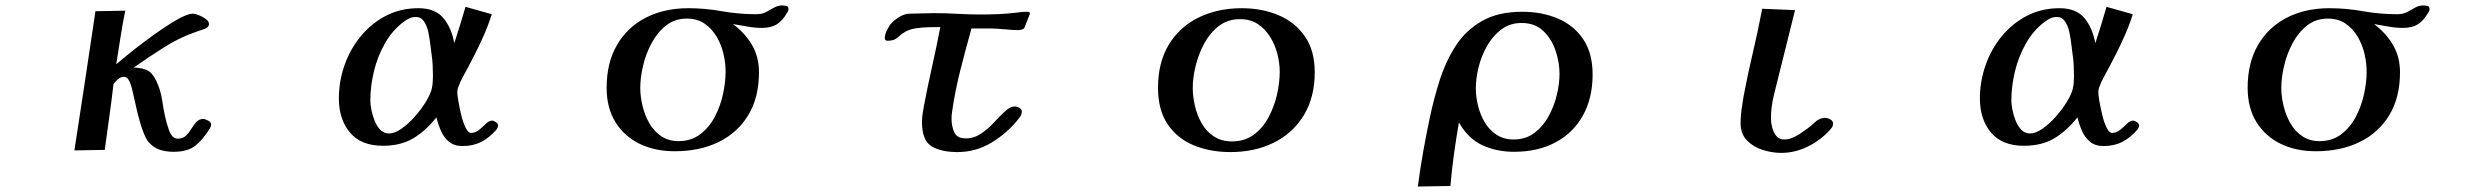

<svg xmlns="http://www.w3.org/2000/svg" viewBox="-20 -551 9040 702"><path d="M752 -96Q752 -104 741 -110Q730 -116 723 -116Q708 -116 698 -105Q688 -94 679.5 -80Q671 -66 660 -55Q649 -44 630 -44Q617 -44 609 -54.5Q601 -65 596.5 -79Q592 -93 589 -103Q579 -141 573.5 -181Q568 -221 551 -256Q537 -285 518.5 -294Q500 -303 469 -304Q523 -342 580.5 -378.5Q638 -415 701 -436Q710 -439 727 -445Q744 -451 744 -463Q744 -473 732.5 -481.5Q721 -490 707 -495.5Q693 -501 685 -501Q669 -501 640 -486Q611 -471 576.5 -447.5Q542 -424 508 -398.5Q474 -373 446.5 -350.5Q419 -328 405 -316Q413 -366 420.5 -414.5Q428 -463 438 -512L329 -510Q310 -383 291 -256Q272 -129 252 -1L363 -3Q371 -63 379.5 -123Q388 -183 395 -244Q402 -253 411.5 -261.5Q421 -270 434 -270Q443 -270 449 -261Q457 -249 462.5 -227Q468 -205 471 -190Q474 -177 479 -154.5Q484 -132 491 -107.5Q498 -83 506 -63Q514 -43 522 -33Q541 -11 564 -3.5Q587 4 615 4Q666 4 694.5 -18.5Q723 -41 748 -83Q750 -86 751 -89Q752 -92 752 -96Z M1563 -272Q1563 -260 1562 -248Q1561 -236 1558 -224Q1553 -205 1536.5 -178Q1520 -151 1496.5 -124.5Q1473 -98 1448 -80.5Q1423 -63 1402 -63Q1384 -63 1371 -76Q1358 -89 1350 -109Q1342 -129 1338 -149Q1334 -169 1334 -183Q1334 -235 1347 -289.5Q1360 -344 1387.5 -392.5Q1415 -441 1457 -472Q1468 -480 1478 -484.5Q1488 -489 1501 -489Q1519 -489 1530 -473Q1541 -457 1546 -433.5Q1551 -410 1553.5 -387.5Q1556 -365 1558 -352Q1561 -333 1562 -312.5Q1563 -292 1563 -272ZM1801 -93Q1801 -99 1793 -104.5Q1785 -110 1779 -110Q1768 -110 1756.5 -98.5Q1745 -87 1731.5 -76Q1718 -65 1702 -65Q1692 -65 1682.5 -84Q1673 -103 1666.5 -130Q1660 -157 1656 -180.5Q1652 -204 1652 -213Q1652 -224 1655 -231Q1662 -251 1672 -269Q1682 -287 1692 -306Q1704 -329 1716 -352.5Q1728 -376 1739 -400Q1762 -448 1778 -499L1682 -526Q1672 -492 1662 -459Q1652 -426 1641 -393Q1631 -449 1601 -485Q1571 -521 1510 -521Q1444 -521 1390.5 -493Q1337 -465 1298.5 -418Q1260 -371 1239.5 -312Q1219 -253 1219 -191Q1219 -115 1259.5 -66.5Q1300 -18 1380 -18Q1445 -18 1490.5 -45Q1536 -72 1575 -121H1576Q1582 -96 1592.5 -72Q1603 -48 1622 -32.5Q1641 -17 1671 -17Q1710 -17 1740 -32.5Q1770 -48 1795 -77Q1798 -82 1799.5 -85Q1801 -88 1801 -93Z M2633 -289Q2633 -251 2623.5 -207Q2614 -163 2593.5 -124Q2573 -85 2540 -60Q2507 -35 2461 -35Q2424 -35 2397 -53.5Q2370 -72 2353.5 -101.5Q2337 -131 2329 -165Q2321 -199 2321 -230Q2321 -266 2331 -309.5Q2341 -353 2362 -392.5Q2383 -432 2415 -457.5Q2447 -483 2491 -483Q2529 -483 2555.5 -465Q2582 -447 2599.5 -418Q2617 -389 2625 -355Q2633 -321 2633 -289ZM2863 -518Q2863 -528 2854.5 -529.5Q2846 -531 2839 -531Q2824 -531 2810 -523Q2796 -515 2781 -507Q2766 -499 2745 -499Q2681 -499 2619.5 -510Q2558 -521 2497 -521Q2408 -521 2340.5 -486Q2273 -451 2235.5 -386Q2198 -321 2198 -230Q2198 -156 2230.5 -104Q2263 -52 2319 -25Q2375 2 2447 2Q2538 2 2607 -31.5Q2676 -65 2715.5 -129.5Q2755 -194 2755 -287Q2755 -343 2729.5 -386.5Q2704 -430 2660 -463Q2686 -459 2712.5 -454Q2739 -449 2766 -449Q2799 -449 2820 -462Q2841 -475 2857 -503Q2863 -511 2863 -518Z M3745 -499V-502Q3745 -507 3741 -507.5Q3737 -508 3734 -508Q3717 -508 3699 -505Q3666 -501 3633 -499.5Q3600 -498 3566 -498Q3523 -498 3480 -500.5Q3437 -503 3393 -503Q3371 -503 3349.5 -502Q3328 -501 3306 -501Q3287 -501 3266.5 -488Q3246 -475 3234 -460Q3227 -449 3221 -436.5Q3215 -424 3215 -410Q3215 -407 3218 -404.5Q3221 -402 3223 -402Q3242 -402 3251.5 -407Q3261 -412 3268.5 -419.5Q3276 -427 3290 -435Q3306 -444 3329 -447.5Q3352 -451 3376 -451.5Q3400 -452 3418 -452Q3404 -379 3387.5 -305.5Q3371 -232 3357 -158Q3355 -145 3353 -132Q3351 -119 3351 -105Q3351 -38 3385.5 -16.5Q3420 5 3481 5Q3549 5 3607.5 -31Q3666 -67 3706 -119Q3711 -125 3713.5 -131Q3716 -137 3716 -144Q3716 -152 3706.5 -157Q3697 -162 3691 -162Q3674 -162 3655 -144.5Q3636 -127 3614.5 -103.5Q3593 -80 3567 -62.5Q3541 -45 3511 -45Q3479 -45 3469 -67.5Q3459 -90 3459 -117Q3459 -123 3459.5 -129.5Q3460 -136 3461 -142Q3472 -219 3491.5 -295.5Q3511 -372 3532 -447H3572Q3586 -447 3599.5 -447Q3613 -447 3626 -446Q3645 -445 3664 -443Q3683 -441 3702 -441Q3717 -441 3725 -448Z M4659 -288Q4659 -249 4649 -205Q4639 -161 4618 -122Q4597 -83 4564 -58.5Q4531 -34 4484 -34Q4446 -34 4418.5 -52Q4391 -70 4374 -99.5Q4357 -129 4349 -163.5Q4341 -198 4341 -230Q4341 -267 4351.5 -310Q4362 -353 4383 -392Q4404 -431 4436.5 -456Q4469 -481 4514 -481Q4552 -481 4579 -463Q4606 -445 4624 -416Q4642 -387 4650.5 -353.5Q4659 -320 4659 -288ZM4787 -287Q4787 -366 4751 -418Q4715 -470 4654.5 -495.5Q4594 -521 4520 -521Q4431 -521 4361.5 -486.5Q4292 -452 4253 -387Q4214 -322 4214 -230Q4214 -149 4249 -97Q4284 -45 4344 -20Q4404 5 4479 5Q4568 5 4637.5 -29.5Q4707 -64 4747 -129.5Q4787 -195 4787 -287Z M5682 -281Q5682 -245 5672 -203.5Q5662 -162 5641.5 -125Q5621 -88 5589.5 -64.5Q5558 -41 5514 -41Q5478 -41 5451.5 -58.5Q5425 -76 5408.5 -104Q5392 -132 5384 -164.5Q5376 -197 5376 -228Q5376 -264 5386 -305Q5396 -346 5417 -383Q5438 -420 5469.5 -443.5Q5501 -467 5543 -467Q5592 -467 5622.5 -438Q5653 -409 5667.5 -366Q5682 -323 5682 -281ZM5803 -279Q5803 -356 5769 -407Q5735 -458 5676.5 -483Q5618 -508 5546 -508Q5458 -508 5399 -474.5Q5340 -441 5303.5 -385Q5267 -329 5244.5 -259.5Q5222 -190 5207 -117Q5194 -56 5183 6.5Q5172 69 5164 131L5283 129Q5288 71 5296 13Q5304 -45 5314 -102H5315Q5348 -44 5400 -20Q5452 4 5516 4Q5603 4 5667.5 -30.5Q5732 -65 5767.5 -128.5Q5803 -192 5803 -279Z M6682 -100Q6682 -109 6672 -114.5Q6662 -120 6654 -120Q6639 -120 6626 -112Q6621 -109 6617 -105Q6613 -101 6608 -97Q6589 -80 6559 -60.5Q6529 -41 6503 -41Q6485 -41 6474.5 -54Q6464 -67 6459.5 -85Q6455 -103 6455 -117Q6455 -160 6465.5 -202Q6476 -244 6486 -285Q6500 -342 6514.5 -399Q6529 -456 6543 -514L6423 -519Q6408 -439 6389 -359Q6370 -279 6355 -199Q6351 -175 6347.5 -150.5Q6344 -126 6344 -101Q6344 -62 6367 -38Q6390 -14 6424.5 -3Q6459 8 6492 8Q6543 8 6589.5 -15Q6636 -38 6670 -75Q6676 -82 6679 -86.5Q6682 -91 6682 -100Z M7563 -272Q7563 -260 7562 -248Q7561 -236 7558 -224Q7553 -205 7536.5 -178Q7520 -151 7496.5 -124.5Q7473 -98 7448 -80.5Q7423 -63 7402 -63Q7384 -63 7371 -76Q7358 -89 7350 -109Q7342 -129 7338 -149Q7334 -169 7334 -183Q7334 -235 7347 -289.5Q7360 -344 7387.5 -392.5Q7415 -441 7457 -472Q7468 -480 7478 -484.5Q7488 -489 7501 -489Q7519 -489 7530 -473Q7541 -457 7546 -433.5Q7551 -410 7553.5 -387.5Q7556 -365 7558 -352Q7561 -333 7562 -312.5Q7563 -292 7563 -272ZM7801 -93Q7801 -99 7793 -104.5Q7785 -110 7779 -110Q7768 -110 7756.5 -98.5Q7745 -87 7731.5 -76Q7718 -65 7702 -65Q7692 -65 7682.5 -84Q7673 -103 7666.5 -130Q7660 -157 7656 -180.5Q7652 -204 7652 -213Q7652 -224 7655 -231Q7662 -251 7672 -269Q7682 -287 7692 -306Q7704 -329 7716 -352.5Q7728 -376 7739 -400Q7762 -448 7778 -499L7682 -526Q7672 -492 7662 -459Q7652 -426 7641 -393Q7631 -449 7601 -485Q7571 -521 7510 -521Q7444 -521 7390.5 -493Q7337 -465 7298.5 -418Q7260 -371 7239.5 -312Q7219 -253 7219 -191Q7219 -115 7259.5 -66.5Q7300 -18 7380 -18Q7445 -18 7490.5 -45Q7536 -72 7575 -121H7576Q7582 -96 7592.5 -72Q7603 -48 7622 -32.5Q7641 -17 7671 -17Q7710 -17 7740 -32.5Q7770 -48 7795 -77Q7798 -82 7799.5 -85Q7801 -88 7801 -93Z M8633 -289Q8633 -251 8623.5 -207Q8614 -163 8593.5 -124Q8573 -85 8540 -60Q8507 -35 8461 -35Q8424 -35 8397 -53.5Q8370 -72 8353.5 -101.5Q8337 -131 8329 -165Q8321 -199 8321 -230Q8321 -266 8331 -309.5Q8341 -353 8362 -392.5Q8383 -432 8415 -457.5Q8447 -483 8491 -483Q8529 -483 8555.5 -465Q8582 -447 8599.5 -418Q8617 -389 8625 -355Q8633 -321 8633 -289ZM8863 -518Q8863 -528 8854.5 -529.5Q8846 -531 8839 -531Q8824 -531 8810 -523Q8796 -515 8781 -507Q8766 -499 8745 -499Q8681 -499 8619.5 -510Q8558 -521 8497 -521Q8408 -521 8340.5 -486Q8273 -451 8235.5 -386Q8198 -321 8198 -230Q8198 -156 8230.5 -104Q8263 -52 8319 -25Q8375 2 8447 2Q8538 2 8607 -31.5Q8676 -65 8715.5 -129.5Q8755 -194 8755 -287Q8755 -343 8729.5 -386.5Q8704 -430 8660 -463Q8686 -459 8712.5 -454Q8739 -449 8766 -449Q8799 -449 8820 -462Q8841 -475 8857 -503Q8863 -511 8863 -518Z"/></svg>

Font: UoqMunThenKhung
Style: Regular
Weight: 400
Designer: Font-Kai, 金井和夫, 宇文滿月
Foundry: Kazuo Kanai, Moonlit Owen
Version: Version 1.197